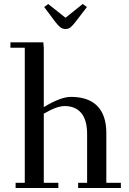

<svg xmlns="http://www.w3.org/2000/svg" viewBox="-20 -941 645 961"><path d="M32.2 -702.1V-729H196.8L199.2 -702.1V-404.8Q283.2 -456.1 335 -456.1Q422.4 -456.1 467.3 -410.2Q512.2 -364.3 512.2 -274.9V-25.9H585V0H371.1V-25.9H416V-270Q416 -340.3 386.7 -375.2Q357.4 -410.2 303.2 -410.2Q264.6 -410.2 199.2 -372.1V-25.9H272V0H58.1V-25.9H104V-702.1ZM201.2 -905.8 221.2 -920.9 308.1 -852.1 394 -920.9 415 -905.8 356.9 -830.1Q341.3 -810.5 331.8 -803.2Q322.3 -795.9 308.1 -795.9Q293.9 -795.9 283.4 -803.5Q272.9 -811 257.8 -830.1Z"/></svg>

Font: Dehuti Alt
Style: Bold
Weight: 700
Version: Version 1.2